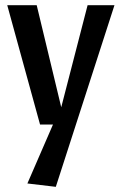

<svg xmlns="http://www.w3.org/2000/svg" viewBox="-20 -530 463 743"><path d="M196 193 86 180 185 -48H135L8 -510H122L217 -115L319 -510H423Z"/></svg>

Font: Sansita
Style: Regular
Weight: 400
Designer: Pablo Cosgaya
Foundry: Omnibus-Type
Version: Version 1.006;hotconv 1.0.109;makeotfexe 2.5.65596